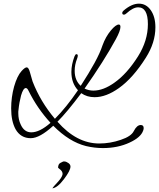

<svg xmlns="http://www.w3.org/2000/svg" viewBox="-20 -695 869 1049"><path d="M542 114Q497 114 450 103Q358 80 271 -8Q197 60 148 60Q93 60 65 11Q41 -33 41 -103Q41 -133 45 -163Q49 -193 57 -222Q74 -281 98 -307Q116 -327 126 -327Q136 -327 143 -302L158 -250Q201 -139 280 -46Q342 -108 406 -202Q370 -241 370 -302Q370 -342 387 -387Q392 -399 397 -399Q405 -399 405 -391Q405 -388 404 -383.5Q403 -379 401 -374Q388 -341 388 -308Q388 -256 421 -226Q467 -297 497 -352Q527 -407 540 -447Q557 -494 586 -529Q613 -561 629 -561Q638 -561 638 -548Q638 -527 613 -481Q547 -360 442 -211Q466 -200 490 -200Q545 -200 606 -244Q674 -292 734 -387Q788 -473 788 -563Q788 -655 735 -655Q707 -655 671 -622Q664 -615 657 -615Q648 -615 648 -624Q648 -631 655 -637Q699 -675 739 -675Q779 -675 804 -639Q829 -603 829 -546Q829 -462 777 -380Q707 -269 630 -214Q560 -164 497 -164Q455 -164 424 -186Q385 -134 352.5 -95Q320 -56 294 -30Q399 89 522 89Q582 89 640 69Q697 50 711 21Q728 -12 749 -12Q765 -12 765 5Q765 11 762 19Q749 56 688 84Q624 114 542 114ZM151 28Q197 28 256 -24Q184 -102 136 -199Q129 -214 121 -214Q107 -214 95 -173Q90 -154 86.5 -134.5Q83 -115 81 -94Q80 -90 80 -85.5Q80 -81 80 -76Q80 -42 93 -15Q112 28 151 28ZM266 334 275 322Q285 311 292 303.5Q299 296 303 291Q312 280 316.5 271.5Q321 263 322 256Q322 243 311 233Q298 223 297 220Q298 214 299 209.5Q300 205 303 201Q305 198 310 195Q315 192 324 188Q325 187 332 187Q343 188 354 196Q365 204 365 215Q365 237 330 283Q294 331 266 334Z"/></svg>

Font: Ephesis
Style: Regular
Weight: 400
Designer: Robert E. Leuschke
Foundry: Robert E. Leuschke
Version: Version 1.010; ttfautohint (v1.8.3)